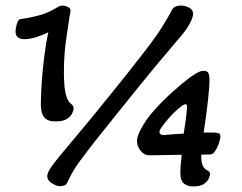

<svg xmlns="http://www.w3.org/2000/svg" viewBox="-20 -666 871 691"><path d="M179 -229Q151 -229 139 -244Q127 -259 127 -290Q127 -322 130 -367Q133 -412 139 -460.5Q145 -509 154 -550Q135 -540 111 -532.5Q87 -525 67 -525Q54 -525 45 -531Q36 -537 36 -553Q36 -564 40.5 -579.5Q45 -595 52 -597Q89 -602 123 -611.5Q157 -621 185 -639Q195 -646 206 -646Q214 -646 224 -641Q234 -636 234 -629Q234 -627 233 -620.5Q232 -614 230 -605Q226 -577 218 -524Q210 -471 210 -403Q210 -385 211.5 -362.5Q213 -340 218.5 -320.5Q224 -301 237 -291Q241 -288 243 -285Q245 -282 245 -276Q245 -270 240 -258.5Q235 -247 221 -238Q207 -229 179 -229ZM196 4Q183 4 166.5 -6.5Q150 -17 150 -32Q150 -45 166 -67Q178 -84 194.5 -104Q211 -124 234.5 -152Q258 -180 292.5 -221.5Q327 -263 376 -324Q404 -358 434 -396Q464 -434 492 -470Q520 -506 540 -534Q549 -546 560.5 -564.5Q572 -583 583 -601.5Q594 -620 598 -629Q603 -639 612 -642.5Q621 -646 631 -646Q646 -646 660.5 -638.5Q675 -631 675 -616Q675 -603 661.5 -578.5Q648 -554 619 -522Q607 -507 586 -482.5Q565 -458 540 -428Q515 -398 490 -367Q465 -336 444 -310Q387 -239 352 -195.5Q317 -152 297.5 -126Q278 -100 265 -83Q247 -58 237 -39Q227 -20 222 -9Q219 -1 211.5 1.5Q204 4 196 4ZM675 5Q656 5 642.5 -5Q629 -15 629 -46Q629 -57 630.5 -73.5Q632 -90 634 -109L518 -107Q499 -107 486 -123.5Q473 -140 473 -158Q473 -175 487 -201Q505 -236 537 -271.5Q569 -307 603.5 -337.5Q638 -368 663 -387Q679 -398 690.5 -404.5Q702 -411 713 -411Q727 -411 730.5 -402Q734 -393 734 -377Q734 -355 728.5 -304.5Q723 -254 713 -189H741Q761 -189 767 -186.5Q773 -184 773 -175Q773 -165 767.5 -149.5Q762 -134 754 -122Q746 -110 736 -110Q729 -110 720.5 -110Q712 -110 704 -109Q704 -86 708.5 -72.5Q713 -59 729 -51Q736 -47 736 -39Q736 -34 731 -23Q726 -12 713 -3.5Q700 5 675 5ZM569 -180Q587 -182 605 -183Q623 -184 641 -185Q643 -196 646 -216.5Q649 -237 651 -256Q653 -275 653 -282Q653 -291 648 -291Q644 -291 636 -286Q618 -273 596.5 -250.5Q575 -228 557 -201Q554 -197 554 -192Q554 -180 569 -180Z"/></svg>

Font: Akaya Kanadaka
Style: Regular
Weight: 400
Designer: Vaishnavi Murthy Yerkadithaya, Juan Luis Blanco Aristondo
Version: Version 1.002; ttfautohint (v1.8.3)